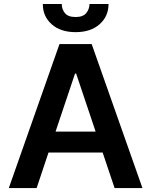

<svg xmlns="http://www.w3.org/2000/svg" viewBox="-20 -950 764 970"><path d="M165.1 0H24.5L280.5 -727.3H443.2L699.6 0H558.9L498.6 -179.3H225.1ZM260.7 -285.2H463.1L364.7 -578.1H359ZM432.2 -929.7H528.4Q528.1 -867.5 483.3 -827.6Q438.6 -787.6 361.9 -787.6Q285.9 -787.6 240.9 -827.6Q196 -867.5 196.4 -929.7H291.9Q291.9 -904.1 307.7 -884.1Q323.5 -864 361.9 -864Q399.5 -864 415.7 -883.9Q431.8 -903.8 432.2 -929.7Z"/></svg>

Font: Inter UI Semi Bold
Style: Regular
Weight: 600
Designer: Rasmus Andersson
Foundry: rsms
Version: 3.2;8d6f07862